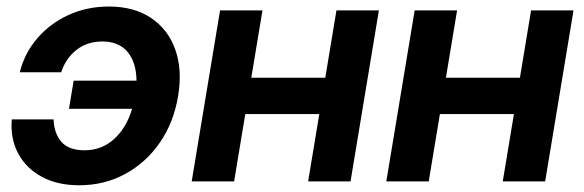

<svg xmlns="http://www.w3.org/2000/svg" viewBox="-20 -547 1761 579"><path d="M218.8 11.7Q152.8 11.7 105.5 -14.2Q58.1 -40 34.4 -85Q10.7 -129.9 15.6 -187H141.6Q143.1 -144.5 165.3 -119.1Q187.5 -93.8 234.9 -93.8Q286.1 -93.8 323.5 -127.2Q360.8 -160.6 378.4 -218.8H188L202.1 -303.7H391.6Q391.1 -358.9 364.7 -390.4Q338.4 -421.9 288.6 -421.9Q242.2 -421.9 210 -396Q177.7 -370.1 164.6 -329.1H39.6Q54.2 -387.2 92.8 -431.9Q131.3 -476.6 187 -502Q242.7 -527.3 308.1 -527.3Q384.3 -527.3 435.5 -492.9Q486.8 -458.5 508.5 -397.7Q530.3 -336.9 517.1 -257.3Q503.9 -177.7 462.2 -117.2Q420.4 -56.6 357.7 -22.5Q294.9 11.7 218.8 11.7Z M771.5 -515.6 737.8 -312.5H960.9L994.6 -515.6H1122.6L1037.1 0H909.2L942.9 -203.1H719.7L686 0H558.1L643.6 -515.6Z M1358.4 -515.6 1324.7 -312.5H1547.9L1581.5 -515.6H1709.5L1624 0H1496.1L1529.8 -203.1H1306.6L1272.9 0H1145L1230.5 -515.6Z"/></svg>

Font: Inter Display Semi Bold
Style: Italic
Weight: 600
Italic angle: -9.39999°
Designer: Rasmus Andersson
Foundry: rsms
Version: Version 4.000;git-4fc901f